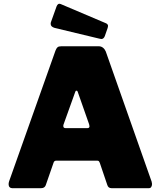

<svg xmlns="http://www.w3.org/2000/svg" viewBox="-20 -984 839 1004"><path d="M25 -21Q25 -28 28 -37L270 -719Q275 -732 281 -737Q287 -742 300 -742H497Q509 -742 518.5 -734.5Q528 -727 533 -715L773 -34Q775 -26 775 -22Q775 -13 771 -6.5Q767 0 759 0H563Q546 0 541 -17L502 -132Q499 -139 496.5 -141.5Q494 -144 487 -144H275Q263 -144 260 -133L219 -15Q213 0 195 0H43Q35 0 30 -5.5Q25 -11 25 -21ZM437 -314Q448 -314 448 -324Q448 -326 446 -334L386 -505Q384 -510 380 -510Q376 -510 374 -505L313 -335Q311 -331 311 -325Q311 -314 323 -314ZM297 -963 535 -862Q545 -857 545 -848Q545 -846 543 -838L528 -795Q522 -780 510 -780Q509 -780 499 -782L266 -838Q245 -844 245 -859Q245 -866 247 -870L276 -951Q279 -959 284.5 -962.5Q290 -966 297 -963Z"/></svg>

Font: Libre Franklin Black
Style: Regular
Weight: 900
Designer: Pablo Impallari, Rodrigo Fuenzalida
Foundry: Impallari Type
Version: Version 1.002; ttfautohint (v1.5)